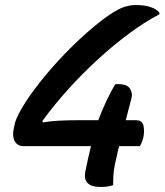

<svg xmlns="http://www.w3.org/2000/svg" viewBox="-20 -733 653 762"><path d="M438 -399H450Q485 -399 496 -381Q507 -363 502 -344L479 -256H519Q545 -256 549.5 -234Q554 -212 549 -188Q544 -168 535 -153H453L450 -143Q441 -105 436 -80Q431 -55 430 -36.5Q429 -18 429 2Q419 5 407.5 7Q396 9 379 9Q309 9 318 -49Q328 -99 341 -153H74Q48 -153 37.5 -174.5Q27 -196 37 -234L40 -247Q49 -277 80 -325.5Q111 -374 158.5 -431.5Q206 -489 264.5 -547Q323 -605 386 -654Q433 -689 461.5 -701Q490 -713 518 -713Q555 -713 579 -704.5Q603 -696 613 -682L612 -676Q553 -645 491 -599Q429 -553 368 -497Q307 -441 251 -379Q195 -317 149 -254V-247Q177 -252 212.5 -254Q248 -256 303 -256H370Q385 -296 403.5 -335Q422 -374 438 -399Z"/></svg>

Font: Recursive Mn Csl St Med
Style: Italic
Weight: 500
Italic angle: -15°
Monospace: yes
Version: Version 1.079;hotconv 1.0.112;makeotfexe 2.5.65598; ttfautoh